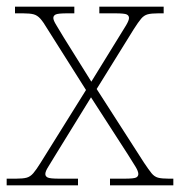

<svg xmlns="http://www.w3.org/2000/svg" viewBox="-23 -556 540 576"><path d="M-3 0V-20H25Q46 -20 57 -23Q68 -26 77 -36.5Q86 -47 99 -68L235 -286L120 -468Q107 -490 98 -500Q89 -510 78 -513Q67 -516 46 -516H22V-536H200V-516H179Q151 -516 144 -512.5Q137 -509 137 -502Q137 -495 146 -480.5Q155 -466 168 -444L251 -311L333 -444Q347 -466 355.5 -480.5Q364 -495 364 -502Q364 -509 357.5 -512.5Q351 -516 322 -516H275V-536H468V-516H452Q431 -516 420 -513Q409 -510 400.5 -500Q392 -490 378 -468L267 -289L409 -68Q423 -47 431.5 -36.5Q440 -26 451 -23Q462 -20 483 -20H497V0H307V-20H350Q379 -20 385.5 -23.5Q392 -27 392 -34Q392 -42 383.5 -56Q375 -70 361 -92L250 -264L144 -92Q131 -70 122 -56Q113 -42 113 -34Q113 -27 120 -23.5Q127 -20 155 -20H211V0Z"/></svg>

Font: Noto Serif Ethiopic Thin
Style: Regular
Weight: 250
Version: Version 2.102